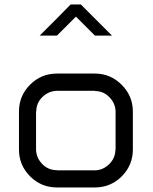

<svg xmlns="http://www.w3.org/2000/svg" viewBox="-20 -823 670 843"><path d="M396.7 -75Q432.5 -75.8 459.6 -102.5Q486.7 -129.2 486.7 -166.7H487.5V-333.3Q486.7 -369.2 460.4 -396.2Q434.2 -423.3 396.7 -423.3V-424.2H230Q193.3 -423.3 166.2 -397.1Q139.2 -370.8 139.2 -333.3H138.3V-166.7Q139.2 -130 165.4 -102.9Q191.7 -75.8 230 -75.8V-75ZM396.7 0H230Q160.8 0 112.1 -48.8Q63.3 -97.5 63.3 -166.7V-333.3Q63.3 -402.5 112.1 -451.2Q160.8 -500 230 -500H396.7Q465 -500 514.2 -450.8Q563.3 -401.7 563.3 -333.3V-166.7Q563.3 -97.5 514.6 -48.8Q465.8 0 396.7 0ZM335 -803.3 471.7 -666.7H396.7L313.3 -750L230 -666.7H154.2Q237.5 -749.2 290 -803.3Z"/></svg>

Font: 0xA000-Squarish
Style: Squareish
Weight: 400
Version: Version 0.1